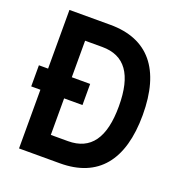

<svg xmlns="http://www.w3.org/2000/svg" viewBox="-141 -921 983 1042"><g transform="rotate(20 350.0 -400.0)"><path d="M30 -339H83V0H319C538 0 652 -137 652 -400C652 -663 538 -800 319 -800H83V-461H30ZM220 -128V-339H326V-461H220V-672H319C450 -672 514 -583 514 -400C514 -217 450 -128 319 -128Z"/></g></svg>

Font: Martian Mono Std Md
Style: Regular
Weight: 500
Monospace: yes
Designer: Roman Shamin
Foundry: Evil Martians
Version: Version 1.000